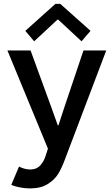

<svg xmlns="http://www.w3.org/2000/svg" viewBox="-20 -789 597 1021"><path d="M40 194.3 81.1 96.7Q95.2 104 110.6 108.2Q126 112.3 139.6 112.3Q175.3 112.3 194.8 89.8Q214.4 67.4 222.7 39.1L234.9 1.5L19.5 -520.5H142.6L253.9 -215.8L287.1 -123H291L321.3 -215.8L423.8 -520.5H544.9L322.3 66.4Q307.6 105.5 289.3 135.7Q271 166 234.1 189.5Q197.3 212.9 139.6 212.9Q111.8 212.9 84.2 207.3Q56.6 201.7 40 194.3ZM114.7 -625 274.9 -768.6H300.3L461.4 -625L413.6 -569.3L289.6 -684.6H285.6L161.6 -569.3Z"/></svg>

Font: Reddit Sans Chocolate SemiBold
Style: Regular
Weight: 600
Designer: Stephen Hutchings
Foundry: Reddit
Version: Version 1.011